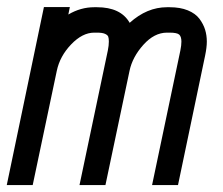

<svg xmlns="http://www.w3.org/2000/svg" viewBox="-21 -533 642 553"><path d="M498.5 -387.7Q501.5 -402.3 501.5 -413.1Q501.5 -427.2 495.4 -433.1Q489.3 -439 467.3 -439H460Q423.3 -439 391.8 -403.8Q360.4 -368.7 352.1 -329.1L282.7 0H208L289.6 -387.7Q292.5 -402.3 292.5 -413.1Q292.5 -422.4 290.8 -427.2Q289.1 -432.1 281.5 -435.5Q273.9 -439 258.3 -439H250.5Q216.3 -439 183.8 -405Q151.4 -371.1 142.6 -329.1L73.2 0H-1.5L105.5 -512.7H180.2L175.8 -491.2Q211.4 -512.2 250.5 -512.2H258.3Q326.7 -512.2 352.5 -467.3Q402.3 -512.2 460 -512.2H467.3Q498 -512.2 520 -503.2Q542 -494.1 553.5 -478.8Q564.9 -463.4 569.8 -447.3Q574.7 -431.2 574.7 -413.1Q574.7 -396.5 569.8 -373L491.7 0H417Z"/></svg>

Font: Anka/Coder
Style: Italic
Weight: 400
Italic angle: -12°
Monospace: yes
Version: Version 001.100